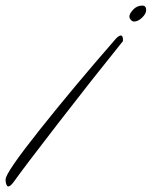

<svg xmlns="http://www.w3.org/2000/svg" viewBox="-200 -347 543 687"><path d="M240 -204V-200Q131 -65 7 95.5Q-117 256 -148 300Q-162 320 -170 320Q-174 320 -175 317Q-180 310 -180 295Q-180 271 -58 117.5Q64 -36 215 -209Q226 -220 232 -220Q240 -220 240 -204ZM309 -327Q323 -327 323 -311Q323 -298 308.5 -284Q294 -270 280 -270Q273 -270 268 -276Q263 -282 263 -288Q263 -298 276.5 -312.5Q290 -327 309 -327Z"/></svg>

Font: Herr Von Muellerhoff
Style: Regular
Weight: 400
Designer: Alejandro Paul
Foundry: Alejandro Paul
Version: Version 1.000